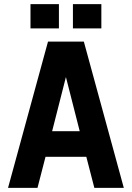

<svg xmlns="http://www.w3.org/2000/svg" viewBox="-20 -912 640 932"><path d="M19 0 213 -710H387L581 0H438L399 -151H201L162 0ZM300 -538 233 -275H367ZM128 -774V-892H266V-774ZM334 -774V-892H472V-774Z"/></svg>

Font: Geist Mono
Style: Bold
Weight: 700
Monospace: yes
Designer: Basement.studio, Andrés Briganti, Mateo Zaragoza
Foundry: Basement.studio, Vercel, Andrés Briganti, Guido Ferreyra, Mateo Zaragoza
Version: Version 1.500; ttfautohint (v1.8.4.7-5d5b)